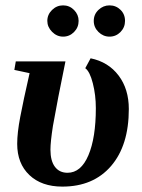

<svg xmlns="http://www.w3.org/2000/svg" viewBox="-20 -689 530 719"><path d="M213.4 9.8Q135.7 9.8 90.1 -33.4Q44.4 -76.7 44.4 -150.4Q44.4 -191.4 55.7 -250.7Q66.9 -310.1 90.8 -415L33.7 -427.2L39.1 -459H225.1Q195.8 -316.9 178.2 -217.3Q168.9 -157.7 168.9 -128.4Q168.9 -86.4 185.8 -64.2Q202.6 -42 232.9 -42Q283.2 -42 311 -107.4Q338.9 -172.9 338.9 -284.2Q338.9 -333 327.6 -377.2Q316.4 -421.4 299.3 -433.6L319.3 -470.7Q385.7 -457 424.1 -406.2Q462.4 -355.5 462.4 -280.8Q462.4 -144.5 396 -67.4Q329.6 9.8 213.4 9.8ZM390.1 -551.8Q366.7 -551.8 348.9 -569.1Q331.1 -586.4 331.1 -610.8Q331.1 -635.3 348.9 -652.1Q366.7 -668.9 390.1 -668.9Q414.1 -668.9 431.2 -652.3Q448.2 -635.7 448.2 -610.8Q448.2 -586.4 431.2 -569.1Q414.1 -551.8 390.1 -551.8ZM216.3 -551.8Q192.9 -551.8 175 -569.8Q157.2 -587.9 157.2 -610.8Q157.2 -634.3 174.8 -651.6Q192.4 -668.9 216.3 -668.9Q240.2 -668.9 257.3 -651.6Q274.4 -634.3 274.4 -610.8Q274.4 -586.4 257.3 -569.1Q240.2 -551.8 216.3 -551.8Z"/></svg>

Font: Liberation Serif
Style: Bold Italic
Weight: 700
Italic angle: -16.333°
Designer: Steve Matteson
Foundry: Ascender Corporation
Version: Version 2.1.5